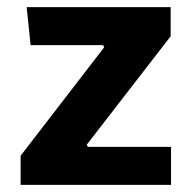

<svg xmlns="http://www.w3.org/2000/svg" viewBox="-20 -520 541 540"><path d="M273 -387 270 -393H66L55 -500H460V-418L224 -113L227 -107H461V0H38V-82Z"/></svg>

Font: Changa ExtraLight SemiBold
Style: Regular
Weight: 600
Version: Version 3.002; ttfautohint (v1.8.2)